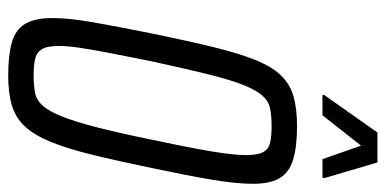

<svg xmlns="http://www.w3.org/2000/svg" viewBox="-256 -676 940 468"><g transform="rotate(90 214.0 -442.0)"><path d="M164 8Q114 8 83 -1Q52 -10 38 -33.5Q24 -57 24 -100Q24 -140 34.5 -200Q45 -260 62 -344Q80 -432 95 -493Q110 -554 126 -594Q142 -634 163.5 -656.5Q185 -679 215 -687.5Q245 -696 288 -696Q338 -696 369 -686.5Q400 -677 414 -654Q428 -631 428 -588Q428 -548 418 -488.5Q408 -429 390 -344Q372 -257 357 -196Q342 -135 325.5 -95Q309 -55 288 -32.5Q267 -10 237 -1Q207 8 164 8ZM164 -54Q189 -54 206.5 -57.5Q224 -61 237.5 -76Q251 -91 263.5 -122Q276 -153 290 -207Q304 -261 321 -344Q340 -433 349 -487.5Q358 -542 358 -571Q358 -601 350.5 -614Q343 -627 327.5 -630.5Q312 -634 287 -634Q263 -634 245 -630.5Q227 -627 213.5 -612Q200 -597 187.5 -566Q175 -535 161.5 -481Q148 -427 130 -344Q118 -285 109.5 -241Q101 -197 96.5 -166.5Q92 -136 92 -116Q92 -87 100 -74Q108 -61 124 -57.5Q140 -54 164 -54ZM211 -758 212 -763 303 -892H376L414 -763L413 -758H368L335 -852L261 -758Z"/></g></svg>

Font: Saira ExtraCondensed
Style: Italic
Weight: 400
Width: 2
Italic angle: -12°
Designer: Hector Gatti with collaboration of the Omnibus-Type team
Foundry: Omnibus-Type
Version: Version 1.101